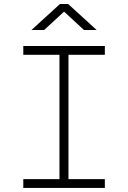

<svg xmlns="http://www.w3.org/2000/svg" viewBox="-20 -918 626 938"><path d="M93.8 0V-43H270.5V-650.4H93.8V-693.4H492.2V-650.4H314.5V-43H492.2V0ZM133.8 -771.5 272.9 -898.4H313L452.1 -771.5H390.1L293 -861.3L195.8 -771.5Z"/></svg>

Font: Caskaydia Cove ExtraLight
Style: Regular
Weight: 200
Monospace: yes
Designer: Aaron Bell
Foundry: Saja Typeworks
Version: Version 4.300; ttfautohint (v1.8.3)